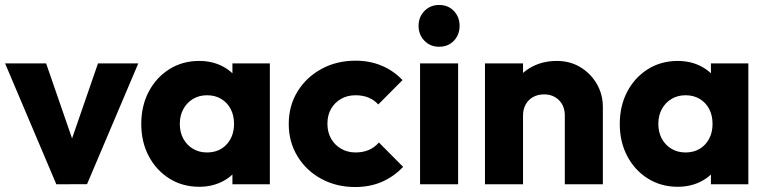

<svg xmlns="http://www.w3.org/2000/svg" viewBox="-20 -741 3083 772"><path d="M206.5 0 0.5 -486H165.5L305.5 -81H234L374 -486H536L330 -0.5Z M781 10Q714 10 661.2 -23Q608.5 -56 578.2 -113Q548 -170 548 -242.5Q548 -315.5 578.2 -372.8Q608.5 -430 661.2 -463Q714 -496 781 -496Q830 -496 869.5 -477Q909 -458 933.8 -424.5Q958.5 -391 962 -348V-138Q958.5 -95 934 -61.5Q909.5 -28 869.8 -9Q830 10 781 10ZM812 -128Q861 -128 891 -160.2Q921 -192.5 921 -243Q921 -277 907.5 -302.8Q894 -328.5 869.5 -343.2Q845 -358 812.5 -358Q780.5 -358 756 -343.2Q731.5 -328.5 717.2 -302.5Q703 -276.5 703 -243Q703 -209.5 717 -183.5Q731 -157.5 755.8 -142.8Q780.5 -128 812 -128ZM914.5 0V-130.5L937.5 -249L914.5 -366.5V-486H1065V0Z M1408 11Q1332.5 11 1271.8 -22Q1211 -55 1176 -112.8Q1141 -170.5 1141 -242.5Q1141 -315.5 1176.2 -373Q1211.5 -430.5 1272.5 -463.8Q1333.5 -497 1409.5 -497Q1466.5 -497 1514 -477.2Q1561.5 -457.5 1598.5 -419L1501 -321Q1484 -339.5 1461.2 -348.8Q1438.5 -358 1409.5 -358Q1377 -358 1351.5 -343.5Q1326 -329 1311.2 -303.5Q1296.5 -278 1296.5 -243.5Q1296.5 -209.5 1311.2 -183.5Q1326 -157.5 1351.8 -142.8Q1377.5 -128 1409.5 -128Q1440 -128 1463.2 -138.2Q1486.5 -148.5 1503.5 -168L1601 -70Q1562.5 -30 1514.8 -9.5Q1467 11 1408 11Z M1669 0V-486H1822V0ZM1745.5 -553Q1710 -553 1686.5 -577.2Q1663 -601.5 1663 -637Q1663 -672.5 1686.5 -696.8Q1710 -721 1745.5 -721Q1782 -721 1805 -696.8Q1828 -672.5 1828 -637Q1828 -601.5 1805 -577.2Q1782 -553 1745.5 -553Z M2251 0V-276.5Q2251 -315 2227.5 -338.2Q2204 -361.5 2167.6 -361.5Q2142.9 -361.5 2123.7 -351Q2104.5 -340.5 2093.8 -321.2Q2083 -302 2083 -276.5L2023.5 -305.5Q2023.5 -363 2048.8 -405.8Q2074 -448.5 2118.4 -472.2Q2162.9 -496 2219.2 -496Q2272.5 -496 2314.2 -470.5Q2356 -445 2380 -403Q2404 -361 2404 -311V0ZM1930 0V-486H2083V0Z M2705 10Q2638 10 2585.2 -23Q2532.5 -56 2502.2 -113Q2472 -170 2472 -242.5Q2472 -315.5 2502.2 -372.8Q2532.5 -430 2585.2 -463Q2638 -496 2705 -496Q2754 -496 2793.5 -477Q2833 -458 2857.8 -424.5Q2882.5 -391 2886 -348V-138Q2882.5 -95 2858 -61.5Q2833.5 -28 2793.8 -9Q2754 10 2705 10ZM2736 -128Q2785 -128 2815 -160.2Q2845 -192.5 2845 -243Q2845 -277 2831.5 -302.8Q2818 -328.5 2793.5 -343.2Q2769 -358 2736.5 -358Q2704.5 -358 2680 -343.2Q2655.5 -328.5 2641.2 -302.5Q2627 -276.5 2627 -243Q2627 -209.5 2641 -183.5Q2655 -157.5 2679.8 -142.8Q2704.5 -128 2736 -128ZM2838.5 0V-130.5L2861.5 -249L2838.5 -366.5V-486H2989V0Z"/></svg>

Font: Outfit Thin
Style: Regular
Weight: 100
Designer: Rodrigo Fuenzalida
Foundry: fragTYPE
Version: Version 1.000